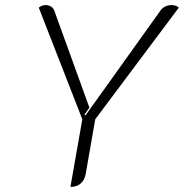

<svg xmlns="http://www.w3.org/2000/svg" viewBox="-20 -729 726 758"><path d="M305 -258 133 -699Q147 -709 159 -709Q171 -709 180.5 -703.5Q190 -698 194 -688L333 -304L313 -276L318 -274L614 -688Q621 -698 632.5 -703.5Q644 -709 657 -709Q675 -709 686 -699L356 -258L319 -46Q315 -19 299 -5Q283 9 258 9Z"/></svg>

Font: K2D Thin
Style: Italic
Weight: 100
Italic angle: -10°
Designer: Katatrad Aksorn Co.,Ltd.
Foundry: Cadson Demak Co.,Ltd.
Version: Version 1.000; ttfautohint (v1.6)